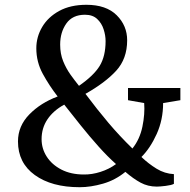

<svg xmlns="http://www.w3.org/2000/svg" viewBox="-20 -772 792 801"><path d="M732.5 -405V-354L660.5 -342Q660.5 -272.5 633.8 -213.2Q607 -154 570 -117Q599.5 -89 633.2 -68.2Q667 -47.5 705.5 -45.5V-5Q695.5 0.5 671.2 3.5Q647 6.5 634 6.5Q597 6.5 566.5 -10Q536 -26.5 503 -55Q461 -20.5 409.8 -5.8Q358.5 9 312.5 9Q195.5 9 125.2 -41.8Q55 -92.5 55 -182Q55 -246 102.2 -294.5Q149.5 -343 220.5 -369.5Q185.5 -414.5 158.5 -464Q131.5 -513.5 131.5 -570.5Q131.5 -618 156 -659.5Q180.5 -701 227.2 -726.5Q274 -752 340.5 -752Q423 -752 466.8 -708.5Q510.5 -665 510.5 -604Q510.5 -527 464.8 -477Q419 -427 336.5 -380.5Q386 -314.5 432.2 -259.8Q478.5 -205 532.5 -152.5Q563.5 -191.5 574.2 -244Q585 -296.5 581.5 -342L514 -354V-405ZM231 -586Q231 -547.5 243.5 -516.8Q256 -486 274.2 -460.5Q292.5 -435 309.5 -414Q371 -456.5 395.8 -497Q420.5 -537.5 420.5 -600.5Q420.5 -624.5 412.2 -650Q404 -675.5 385.2 -693Q366.5 -710.5 334.5 -710.5Q282.5 -710.5 256.8 -674Q231 -637.5 231 -586ZM330 -44Q363.5 -43.5 399.5 -55Q435.5 -66.5 464 -87.5Q429 -118.5 391 -161Q353 -203.5 316.2 -249.5Q279.5 -295.5 248 -335.5Q203 -311 178.2 -274.5Q153.5 -238 153.5 -191.5Q153.5 -152 175 -118.5Q196.5 -85 236.2 -64.5Q276 -44 330 -44Z"/></svg>

Font: Merriweather Text
Style: Regular
Weight: 400
Designer: Eben Sorkin
Foundry: Eben Sorkin
Version: Version 2.100; ttfautohint (v1.7.19-72a1) -l 8 -r 50 -G 200 